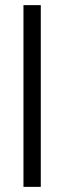

<svg xmlns="http://www.w3.org/2000/svg" viewBox="-20 -727 250 747"><path d="M138.7 0H71.3V-707H138.7Z"/></svg>

Font: Pretendard JP Light
Style: Regular
Weight: 300
Designer: Base glyphs from Inter by Rasmus Andersson; Hangeul glyphs from Noto Sans CJK(Source Han Sans) by Jang Soo-young and Kan
Foundry: Kil Hyung-jin
Version: Version 1.309